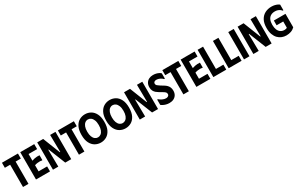

<svg xmlns="http://www.w3.org/2000/svg" viewBox="272 -2482 6620 4263"><g transform="rotate(-30 3581.5 -350.0)"><path d="M422 -700V-571H288V0H148V-571H12V-700Z M840 -700V-572H621V-401Q652 -413 686.5 -420Q721 -427 755 -429Q789 -431 818 -427V-304L809 -298Q786 -305 755.5 -306Q725 -307 690 -302Q655 -297 621 -285V-128H840V0H481V-700Z M1247 -700H1384V0H1231L1058 -434H1047L1053 0H916V-700H1069L1242 -260H1253Z M1856 -700V-571H1722V0H1582V-571H1446V-700Z M1850 -350Q1850 -477 1891 -557Q1932 -637 1998.5 -674.5Q2065 -712 2143 -712Q2221 -712 2287.5 -674.5Q2354 -637 2395 -557Q2436 -477 2436 -350Q2436 -223 2395 -143Q2354 -63 2287.5 -25.5Q2221 12 2143 12Q2065 12 1998.5 -25.5Q1932 -63 1891 -143Q1850 -223 1850 -350ZM1996 -350Q1996 -274 2015.5 -223Q2035 -172 2068.5 -146.5Q2102 -121 2143 -121Q2184 -121 2218.5 -146.5Q2253 -172 2273 -223Q2293 -274 2293 -350Q2293 -427 2272.5 -478Q2252 -529 2218 -554Q2184 -579 2144 -579Q2102 -579 2068.5 -553Q2035 -527 2015.5 -476.5Q1996 -426 1996 -350Z M2483 -350Q2483 -477 2524 -557Q2565 -637 2631.5 -674.5Q2698 -712 2776 -712Q2854 -712 2920.5 -674.5Q2987 -637 3028 -557Q3069 -477 3069 -350Q3069 -223 3028 -143Q2987 -63 2920.5 -25.5Q2854 12 2776 12Q2698 12 2631.5 -25.5Q2565 -63 2524 -143Q2483 -223 2483 -350ZM2629 -350Q2629 -274 2648.5 -223Q2668 -172 2701.5 -146.5Q2735 -121 2776 -121Q2817 -121 2851.5 -146.5Q2886 -172 2906 -223Q2926 -274 2926 -350Q2926 -427 2905.5 -478Q2885 -529 2851 -554Q2817 -579 2777 -579Q2735 -579 2701.5 -553Q2668 -527 2648.5 -476.5Q2629 -426 2629 -350Z M3473 -700H3610V0H3457L3284 -434H3273L3279 0H3142V-700H3295L3468 -260H3479Z M4109 -185Q4109 -123 4082.5 -79Q4056 -35 4009 -11.5Q3962 12 3901 12Q3853 12 3812 0.5Q3771 -11 3741.5 -27Q3712 -43 3698 -54V-191H3716Q3748 -162 3794.5 -139.5Q3841 -117 3884 -117Q3907 -117 3925.5 -124.5Q3944 -132 3955 -146Q3966 -160 3966 -180Q3966 -210 3948.5 -228.5Q3931 -247 3895 -268L3812 -317Q3781 -335 3751.5 -359.5Q3722 -384 3702.5 -421.5Q3683 -459 3683 -513Q3683 -577 3710.5 -621.5Q3738 -666 3783.5 -688.5Q3829 -711 3886 -711Q3930 -711 3966.5 -702Q4003 -693 4031.5 -678.5Q4060 -664 4079 -645V-508H4060Q4030 -541 3986.5 -561.5Q3943 -582 3898 -582Q3868 -582 3847 -567Q3826 -552 3826 -523Q3826 -494 3850 -473Q3874 -452 3913 -428L3996 -377Q4030 -356 4055 -329.5Q4080 -303 4094.5 -268Q4109 -233 4109 -185Z M4534 -700V-571H4400V0H4260V-571H4124V-700Z M4952 -700V-572H4733V-401Q4764 -413 4798.5 -420Q4833 -427 4867 -429Q4901 -431 4930 -427V-304L4921 -298Q4898 -305 4867.5 -306Q4837 -307 4802 -302Q4767 -297 4733 -285V-128H4952V0H4593V-700Z M5028 -700H5168V-128H5359V0H5028Z M5421 -700H5561V-128H5752V0H5421Z M5814 -700H5954V0H5814Z M6385 -700H6522V0H6369L6196 -434H6185L6191 0H6054V-700H6207L6380 -260H6391Z M6595 -350Q6595 -475 6639.5 -555Q6684 -635 6758.5 -673Q6833 -711 6923 -711Q6972 -711 7011 -701Q7050 -691 7077.5 -677.5Q7105 -664 7117 -651V-508H7098Q7086 -526 7063 -543Q7040 -560 7008.5 -570.5Q6977 -581 6938 -581Q6876 -581 6831.5 -555.5Q6787 -530 6764 -478.5Q6741 -427 6741 -350Q6741 -276 6762.5 -223.5Q6784 -171 6825 -143.5Q6866 -116 6922 -116Q6946 -116 6963 -121.5Q6980 -127 6989 -136V-294H6819V-416H7117V-71Q7074 -28 7018.5 -8.5Q6963 11 6898 11Q6839 11 6784.5 -10.5Q6730 -32 6687.5 -76Q6645 -120 6620 -188Q6595 -256 6595 -350Z"/></g></svg>

Font: Phudu Light SemiBold
Style: Regular
Weight: 600
Version: Version 1.005;gftools[0.9.23]